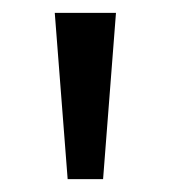

<svg xmlns="http://www.w3.org/2000/svg" viewBox="-20 -734 265 298"><path d="M160 -714 140 -456H85L65 -714Z"/></svg>

Font: Noto Sans Old South Arabian
Style: Regular
Weight: 400
Designer: Monotype Design Team
Foundry: Monotype Imaging Inc.
Version: Version 2.001; ttfautohint (v1.8.4.7-5d5b)